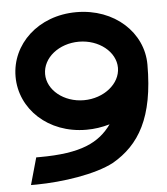

<svg xmlns="http://www.w3.org/2000/svg" viewBox="-47 -627 590 680"><g transform="rotate(-5 248.5 -287.0)"><path d="M249 -167C278 -167 304 -171 332 -179C288 -118 224 -85 74 -85H63L36 11H56C149 10 266 -7 332 -42C427 -97 484 -189 484 -378C484 -492 385 -585 249 -585C113 -585 15 -491 15 -376C15 -261 113 -167 249 -167ZM249 -480C320 -480 379 -433 379 -376C379 -319 320 -272 249 -272C178 -272 120 -319 120 -376C120 -434 178 -480 249 -480Z"/></g></svg>

Font: Charger Pro
Style: BlkExt
Weight: 900
Designer: Jasper
Foundry: Cannot Into Space Fonts
Version: Version 1.09